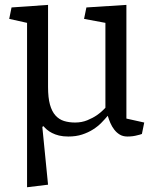

<svg xmlns="http://www.w3.org/2000/svg" viewBox="-20 -561 646 804"><path d="M509.3 -64.5 584 -47.9 574.2 0Q564.9 3.4 555.2 5.4Q546.9 7.8 535.9 9.3Q524.9 10.7 513.7 10.7Q495.1 10.7 481.7 2.7Q468.3 -5.4 458.5 -18.1Q448.7 -30.8 442.1 -46.1Q435.5 -61.5 431.2 -76.2Q419.4 -62 404.3 -46.6Q389.2 -31.2 369.1 -18.6Q349.1 -5.9 323.7 2.4Q298.3 10.7 266.1 10.7Q244.1 10.7 227.3 6.6Q210.4 2.4 197.8 -4.2Q185.1 -10.7 176.3 -18.3Q167.5 -25.9 162.1 -32.7L157.2 -29.8L181.2 212.4L93.3 223.1V-465.3L18.6 -481.9L28.3 -529.8L181.2 -540.5V-196.8Q181.2 -151.9 189.2 -123Q197.3 -94.2 212.2 -77.6Q227.1 -61 248 -54.4Q269 -47.9 294.4 -47.9Q322.3 -47.9 345.5 -57.4Q368.7 -66.9 385.7 -78.6Q405.3 -92.3 421.4 -109.9V-465.3L332 -481.9L341.8 -529.8L509.3 -540.5Z"/></svg>

Font: Noticia Text
Style: Regular
Weight: 400
Designer: JM Sole
Foundry: JM Sole
Version: Version 1.003